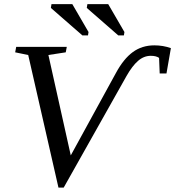

<svg xmlns="http://www.w3.org/2000/svg" viewBox="-20 -878 833 914"><path d="M772.5 -528.3H740.2L737.3 -602.5Q723.6 -612.3 697.8 -612.3Q664.6 -612.3 637 -588.1Q609.4 -564 582.5 -516.6L283.2 15.1H258.3L114.3 -616.2L52.2 -628.9L57.1 -654.8H297.9L293 -628.9L210.4 -616.2L316.9 -138.2L531.7 -530.3Q568.4 -598.1 612.3 -630.1Q656.2 -662.1 714.8 -662.1Q756.3 -662.1 793.5 -648.9ZM543 -709.5 393.1 -840.3 396 -858.4H495.1L572.3 -725.6L569.8 -709.5ZM372.1 -709.5 222.2 -840.3 225.1 -858.4H324.2L401.4 -725.6L398.9 -709.5Z"/></svg>

Font: Liberation Serif
Style: Italic
Weight: 400
Italic angle: -16.333°
Designer: Steve Matteson
Foundry: Ascender Corporation
Version: Version 2.1.5